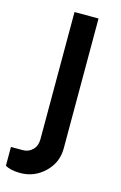

<svg xmlns="http://www.w3.org/2000/svg" viewBox="-163 -553 570 906"><g transform="rotate(15 121.5 -100.0)"><path d="M32.5 300Q-16.2 300 -41.2 283.8V192.5H17.5Q45 192.5 64.4 173.1Q83.8 153.8 83.8 121.2V-500H201.2V135Q201.2 203.8 151.2 251.9Q101.2 300 32.5 300Z"/></g></svg>

Font: Now Alt Medium
Style: Regular
Weight: 500
Designer: Alfredo Marco Pradil
Foundry: Alfredo Marco Pradil
Version: Version 1.002;PS 001.002;hotconv 1.0.88;makeotf.lib2.5.64775